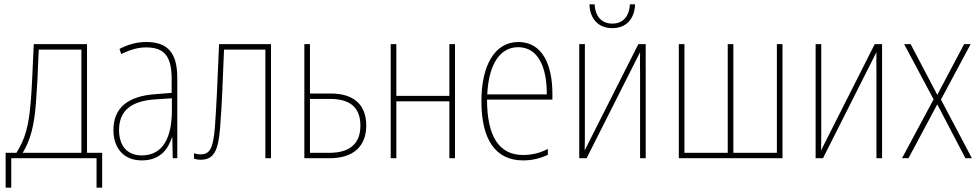

<svg xmlns="http://www.w3.org/2000/svg" viewBox="-20 -731 4527 887"><path d="M6 136H32V0H426V136H452V-25H382V-527H136C129 -381 127 -311 121 -250C112 -148 97 -91 56 -25H6ZM85 -25C120 -83 138 -148 146 -256C151 -320 155 -390 159 -502H356V-25Z M635 10C721 10 757 -43 774 -96H776L778 0H799V-371C799 -487 755 -537 655 -537C614 -537 572 -526 532 -505L540 -481C585 -503 619 -512 655 -512C737 -512 773 -474 773 -366V-302L698 -296C572 -287 504 -234 504 -130C504 -53 546 10 635 10ZM635 -13C570 -13 530 -55 530 -130C530 -218 584 -265 699 -272L774 -277V-220C774 -98 734 -13 635 -13Z M907 7C967 7 989 -33 997 -144C1006 -259 1008 -335 1015 -502H1206V0H1232V-527H992C984 -337 981 -260 973 -146C965 -46 950 -18 907 -18C895 -18 885 -20 876 -23V2C885 5 895 7 907 7Z M1386 0H1503C1612 0 1672 -55 1672 -151C1672 -247 1615 -299 1508 -299H1412V-527H1386ZM1412 -25V-274H1505C1599 -274 1645 -233 1645 -151C1645 -68 1597 -25 1501 -25Z M1785 0H1811V-263H2056V0H2082V-527H2056V-288H1811V-527H1785Z M2396 10C2436 10 2474 2 2511 -16V-43C2473 -23 2435 -15 2396 -15C2284 -15 2230 -104 2230 -271H2532V-298C2532 -429 2487 -537 2375 -537C2266 -537 2204 -430 2204 -263C2204 -91 2266 10 2396 10ZM2231 -295C2238 -438 2292 -513 2374 -513C2466 -513 2507 -420 2506 -295Z M2809 -601C2870 -601 2911 -640 2914 -711H2890C2887 -654 2857 -622 2809 -622C2760 -622 2730 -654 2727 -711H2703C2706 -638 2749 -601 2809 -601ZM2656 0H2690L2937 -490C2936 -457 2937 -428 2937 -395V0H2963V-527H2929L2681 -36C2682 -63 2682 -90 2682 -120V-527H2656Z M3116 0H3595V-527H3569V-25H3368V-527H3342V-25H3142V-527H3116Z M3748 0H3782L4029 -490C4028 -457 4029 -428 4029 -395V0H4055V-527H4021L3773 -36C3774 -63 3774 -90 3774 -120V-527H3748Z M4147 0H4177L4310 -249L4440 0H4470L4327 -271L4464 -527H4434L4310 -293L4187 -527H4157L4293 -272Z"/></svg>

Font: Noto Sans Condensed Thin
Style: Regular
Weight: 100
Width: 3
Designer: Monotype Design Team
Foundry: Monotype Imaging Inc.
Version: Version 2.013